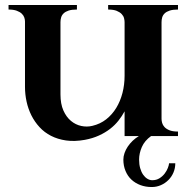

<svg xmlns="http://www.w3.org/2000/svg" viewBox="-20 -545 762 769"><path d="M682.1 108.9Q682.1 128.4 674.8 145.8Q667.5 163.1 654.5 176Q641.6 189 624.5 196.5Q607.4 204.1 587.9 204.1Q563 204.1 542.2 196.3Q521.5 188.5 506.3 174.3Q491.2 160.2 482.7 139.6Q474.1 119.1 474.1 94.2Q474.1 81.1 478.8 67.9Q483.4 54.7 491.7 42.2Q500 29.8 511.2 19Q522.5 8.3 536.1 0H479V-99.1Q468.8 -80.1 454.6 -62Q440.4 -43.9 420.9 -28.8Q401.4 -13.7 376.2 -2.2Q351.1 9.3 319.8 15.1Q278.3 22.5 244.6 17.6Q210.9 12.7 184.3 -1Q157.7 -14.6 138.2 -35.9Q118.7 -57.1 105.7 -83Q92.8 -108.9 86.4 -138.2Q80.1 -167.5 80.1 -196.8V-459Q80.1 -466.3 77.4 -474.6Q74.7 -482.9 67.4 -490Q60.1 -497.1 47.1 -502Q34.2 -506.8 14.2 -506.8V-524.9H288.1V-506.8Q267.6 -506.8 254.9 -502.7Q242.2 -498.5 234.9 -491.5Q227.5 -484.4 224.9 -475.3Q222.2 -466.3 222.2 -456.1V-167Q222.2 -128.9 233.9 -102.5Q245.6 -76.2 264.2 -60.8Q282.7 -45.4 305.4 -40.5Q328.1 -35.6 350.1 -41Q381.3 -48.3 405.3 -67.1Q429.2 -85.9 445.6 -112.8Q461.9 -139.6 470.5 -172.6Q479 -205.6 479 -241.2V-456.1Q479 -463.4 476.8 -472.2Q474.6 -481 467.5 -488.5Q460.4 -496.1 447.5 -501.5Q434.6 -506.8 413.1 -506.8V-524.9H692.9V-506.8Q672.9 -506.8 659.9 -502.7Q647 -498.5 639.6 -491.5Q632.3 -484.4 629.6 -475.3Q627 -466.3 627 -456.1V-68.8Q627 -61.5 629.4 -52.7Q631.8 -43.9 638.7 -36.4Q645.5 -28.8 658.4 -23.4Q671.4 -18.1 692.9 -18.1V0H585Q559.1 18.6 548.1 43.9Q537.1 69.3 537.1 94.2Q537.1 113.3 541.5 128.7Q545.9 144 553.2 154.5Q560.5 165 570.1 170.9Q579.6 176.8 589.8 176.8Q606.4 176.8 618.9 168.9Q631.3 161.1 639.6 150.1Q647.9 139.2 652.3 127.7Q656.7 116.2 657.2 108.9Z"/></svg>

Font: Uncial Antiqua
Style: Regular
Weight: 400
Version: Version 1.000